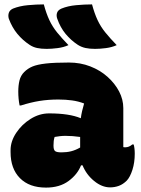

<svg xmlns="http://www.w3.org/2000/svg" viewBox="-20 -842 640 872"><path d="M179 -822Q190 -781 204 -751Q218 -721 239.5 -694.5Q261 -668 291 -637Q269 -627 241.5 -623.5Q214 -620 192 -620Q167 -620 148.5 -624Q130 -628 115 -638Q83 -659 59 -688Q35 -717 20 -757Q16 -771 20 -783.5Q24 -796 39 -803Q69 -815 107 -818.5Q145 -822 179 -822ZM398 -822Q409 -781 423 -751Q437 -721 458.5 -694.5Q480 -668 510 -637Q488 -627 461 -623.5Q434 -620 412 -620Q387 -620 368.5 -624Q350 -628 334 -638Q302 -659 278 -688Q254 -717 240 -757Q235 -771 239 -783.5Q243 -796 259 -803Q288 -815 326 -818.5Q364 -822 398 -822ZM540 -351V-174Q542 -173 549 -173Q566 -173 581 -186H587Q589 -180 590.5 -169Q592 -158 592 -144Q592 -104 581.5 -71Q571 -38 556 -22Q539 -5 520 2Q501 9 480 9Q443 9 407.5 -20Q372 -49 355 -91H348Q332 -50 291.5 -20Q251 10 189 10Q113 10 70.5 -33Q28 -76 28 -151V-160Q28 -200 53.5 -238.5Q79 -277 119 -302Q159 -327 203 -327Q249 -327 285 -321.5Q321 -316 347 -305Q349 -321 353 -338Q357 -355 362 -372Q336 -382 307 -386Q278 -390 245 -390Q199 -390 159 -383.5Q119 -377 75 -363H69Q63 -393 63 -426Q63 -454 68.5 -476.5Q74 -499 90 -515Q106 -531 127.5 -540Q149 -549 188 -553.5Q227 -558 293 -558Q345 -558 390 -540.5Q435 -523 468.5 -493Q502 -463 521 -426.5Q540 -390 540 -351ZM223 -180Q223 -162 230 -156Q237 -150 259 -150Q283 -150 303 -155Q323 -160 344 -172V-220Q310 -225 277 -225Q264 -225 251.5 -223.5Q239 -222 228 -220Q225 -210 224 -201.5Q223 -193 223 -182Z"/></svg>

Font: Recursive Sn Csl St Blk
Style: Regular
Weight: 900
Version: Version 1.079;hotconv 1.0.112;makeotfexe 2.5.65598; ttfautoh